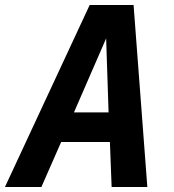

<svg xmlns="http://www.w3.org/2000/svg" viewBox="-75 -749 697 769"><path d="M284.2 -729H460L515.1 0H372.1L365.2 -180.2H169.9L90.8 0H-55.2ZM359.9 -298.8 350.1 -595.2 221.2 -298.8Z"/></svg>

Font: Hack
Style: Bold Italic
Weight: 700
Italic angle: -11°
Monospace: yes
Designer: Christopher Simpkins
Foundry: Christopher Simpkins
Version: Version 2.017; ttfautohint (v1.4.1) -l 4 -r 80 -G 350 -x 0 -